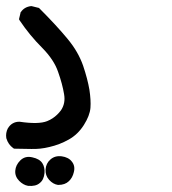

<svg xmlns="http://www.w3.org/2000/svg" viewBox="-40 -308 560 626"><path d="M51.3 297.9Q43 296.4 35.9 292.2Q28.8 288.1 22.5 281.7Q8.3 267.1 9.8 248.5Q11.2 230 25.9 215.3Q42 199.2 65.9 205.1Q88.9 210 98.1 224.1Q106.9 237.8 105 257.3Q104 267.1 100.3 275.1Q96.7 283.2 89.8 288.6Q76.7 300.3 51.8 297.9ZM148.9 294.9Q132.8 292.5 120.1 278.3Q107.4 264.2 108.6 244.4Q109.9 224.6 124.5 211.9Q139.6 198.7 161.6 201.7Q171.9 203.1 180.2 207.3Q188.5 211.4 193.8 218.3Q206.1 232.9 200.7 253.4Q198.7 262.2 194.6 269.8Q190.4 277.3 184.6 282.7Q171.9 294.9 150.4 294.9H149.4ZM120.6 171.4Q90.8 178.7 61.5 177.7Q34.2 176.8 8.8 176.8H5.9L2.9 174.8Q-13.2 163.1 -19 143.6L-19.5 142.6V142.1Q-22 125.5 -14.6 110.8V110.4H-14.2Q-8.3 100.1 1.2 94.5Q10.7 88.9 22.5 88.9H23.4H23.9Q85.9 98.1 113.8 86.9Q123.5 83 131.6 77.6Q139.6 72.3 146.2 65.9Q152.8 59.6 158.7 51.8Q174.3 28.8 168.9 -1Q163.6 -33.7 149.4 -73.7Q136.2 -112.8 97.7 -151.9Q56.6 -192.9 23.9 -241.7L22 -245.1L22.9 -249.5L26.9 -266.1V-267.6L28.3 -269Q39.6 -285.6 61.5 -288.1H63L64.9 -287.6L84.5 -282.7L86.9 -282.2L88.9 -280.3Q144 -225.1 179.2 -182.6Q188.5 -171.4 196.3 -160.4Q204.1 -149.4 210.4 -138.4Q216.8 -127.4 221.9 -116.2Q227.1 -105 231 -93.8Q245.6 -50.3 251.5 -15.6Q256.8 19 254.9 43.5Q252.9 68.8 233.4 99.6Q213.9 130.4 184.1 147Q154.8 163.6 120.6 171.4Z"/></svg>

Font: NaikaiFont
Style: Bold
Weight: 700
Version: Version 1.89